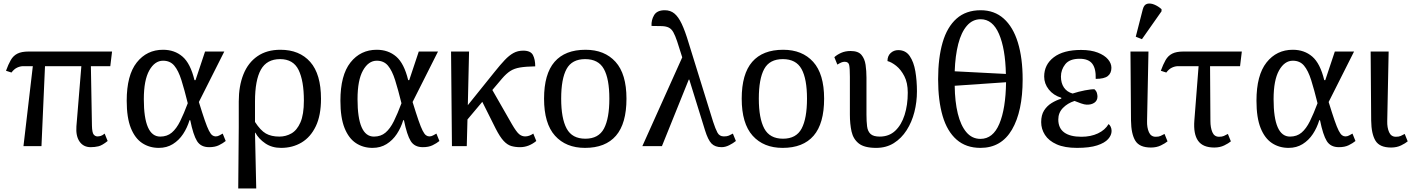

<svg xmlns="http://www.w3.org/2000/svg" viewBox="-20 -828 8005 1088"><path d="M113 0 166 -453H111Q95 -453 77.5 -445Q60 -437 45 -417L14 -427Q27 -463 41 -487.5Q55 -512 78.5 -524Q102 -536 142 -536H615L605 -453H495L501 -116Q502 -76 511 -65.5Q520 -55 532 -55Q542 -55 551.5 -58Q561 -61 573 -71L590 -29Q559 -4 538 1Q517 6 494 6Q453 6 431 -25.5Q409 -57 413 -112L441 -453H235L215 0Z M880 10Q827 10 786 -17Q745 -44 721.5 -102.5Q698 -161 698 -257Q698 -402 755 -474Q812 -546 904 -546Q969 -546 1014 -507.5Q1059 -469 1082 -374H1088L1142 -536H1251L1107 -250Q1127 -185 1140.5 -146Q1154 -107 1164 -87.5Q1174 -68 1183 -61.5Q1192 -55 1202 -55Q1213 -55 1223 -60.5Q1233 -66 1242 -71L1259 -29Q1243 -16 1220.5 -5Q1198 6 1165 6Q1118 6 1096.5 -28.5Q1075 -63 1058 -147H1054Q1041 -104 1017.5 -68.5Q994 -33 959.5 -11.5Q925 10 880 10ZM888 -54Q927 -54 953.5 -76.5Q980 -99 1001 -141.5Q1022 -184 1044 -243Q1025 -320 1008 -374Q991 -428 967.5 -456Q944 -484 904 -484Q857 -484 826 -429Q795 -374 795 -266Q795 -54 888 -54Z M1330 240 1333 -109V-253Q1333 -341 1359.5 -407Q1386 -473 1439 -509.5Q1492 -546 1569 -546Q1677 -546 1738 -477Q1799 -408 1799 -268Q1799 -174 1769.5 -112.5Q1740 -51 1689 -20.5Q1638 10 1573 10Q1521 10 1483.5 -15.5Q1446 -41 1427 -76H1425L1432 240ZM1563 -54Q1600 -54 1631.5 -72Q1663 -90 1682.5 -134.5Q1702 -179 1702 -258Q1702 -370 1672 -431.5Q1642 -493 1567 -493Q1492 -493 1458.5 -433.5Q1425 -374 1425 -253V-137Q1456 -89 1486.5 -71.5Q1517 -54 1563 -54Z M2091 10Q2038 10 1997 -17Q1956 -44 1932.5 -102.5Q1909 -161 1909 -257Q1909 -402 1966 -474Q2023 -546 2115 -546Q2180 -546 2225 -507.5Q2270 -469 2293 -374H2299L2353 -536H2462L2318 -250Q2338 -185 2351.5 -146Q2365 -107 2375 -87.5Q2385 -68 2394 -61.5Q2403 -55 2413 -55Q2424 -55 2434 -60.5Q2444 -66 2453 -71L2470 -29Q2454 -16 2431.5 -5Q2409 6 2376 6Q2329 6 2307.5 -28.5Q2286 -63 2269 -147H2265Q2252 -104 2228.5 -68.5Q2205 -33 2170.5 -11.5Q2136 10 2091 10ZM2099 -54Q2138 -54 2164.5 -76.5Q2191 -99 2212 -141.5Q2233 -184 2255 -243Q2236 -320 2219 -374Q2202 -428 2178.5 -456Q2155 -484 2115 -484Q2068 -484 2037 -429Q2006 -374 2006 -266Q2006 -54 2099 -54Z M2541 0 2536 -536H2638L2631 -232L2783 -421Q2815 -461 2840 -487.5Q2865 -514 2889.5 -527.5Q2914 -541 2945 -541Q2987 -541 3000 -516Q3013 -491 3013 -452Q2959 -451 2926.5 -445.5Q2894 -440 2871.5 -425.5Q2849 -411 2825 -383L2770 -318L2881 -124Q2906 -81 2921.5 -68Q2937 -55 2956 -55Q2979 -55 3002 -71L3019 -29Q2976 6 2927 6Q2900 6 2877.5 -0.5Q2855 -7 2834 -29.5Q2813 -52 2789 -99L2713 -251L2629 -151L2625 0Z M3295 10Q3187 10 3125 -59Q3063 -128 3063 -269Q3063 -409 3122.5 -477.5Q3182 -546 3298 -546Q3406 -546 3468 -477.5Q3530 -409 3530 -269Q3530 -128 3470.5 -59Q3411 10 3295 10ZM3297 -42Q3372 -42 3402.5 -99.5Q3433 -157 3433 -269Q3433 -381 3402 -437Q3371 -493 3296 -493Q3221 -493 3190.5 -437Q3160 -381 3160 -269Q3160 -157 3191 -99.5Q3222 -42 3297 -42Z M3620 0 3846 -503Q3829 -558 3817.5 -592.5Q3806 -627 3795.5 -645.5Q3785 -664 3770 -671.5Q3755 -679 3732 -680Q3709 -681 3672 -681Q3670 -714 3686.5 -742Q3703 -770 3747 -770Q3779 -770 3801.5 -751.5Q3824 -733 3843 -693Q3862 -653 3882 -586L4021 -138Q4034 -98 4045.5 -76.5Q4057 -55 4082 -55Q4100 -55 4110 -59.5Q4120 -64 4133 -71L4150 -29Q4134 -16 4112 -5Q4090 6 4069 6Q4032 6 4012 -14.5Q3992 -35 3975 -90L3886 -377H3883L3731 0Z M4415 10Q4307 10 4245 -59Q4183 -128 4183 -269Q4183 -409 4242.5 -477.5Q4302 -546 4418 -546Q4526 -546 4588 -477.5Q4650 -409 4650 -269Q4650 -128 4590.5 -59Q4531 10 4415 10ZM4417 -42Q4492 -42 4522.5 -99.5Q4553 -157 4553 -269Q4553 -381 4522 -437Q4491 -493 4416 -493Q4341 -493 4310.5 -437Q4280 -381 4280 -269Q4280 -157 4311 -99.5Q4342 -42 4417 -42Z M4945 10Q4878 10 4846.5 -15Q4815 -40 4805.5 -82.5Q4796 -125 4796 -179V-393Q4796 -441 4792 -459.5Q4788 -478 4766 -478Q4757 -478 4747.5 -474Q4738 -470 4725 -462L4708 -504Q4723 -518 4746.5 -528.5Q4770 -539 4800 -539Q4843 -539 4861.5 -517Q4880 -495 4885 -460.5Q4890 -426 4890 -388V-179Q4890 -140 4893.5 -112Q4897 -84 4913 -69Q4929 -54 4965 -54Q5018 -54 5053 -87Q5088 -120 5106 -176.5Q5124 -233 5124 -303Q5124 -359 5104.5 -396.5Q5085 -434 5058.5 -455Q5032 -476 5009 -482Q5009 -511 5027 -527.5Q5045 -544 5070 -544Q5112 -544 5135 -510.5Q5158 -477 5167 -424Q5176 -371 5176 -310Q5176 -250 5161.5 -193Q5147 -136 5117.5 -90Q5088 -44 5045 -17Q5002 10 4945 10Z M5536 10Q5454 10 5400.5 -37Q5347 -84 5321.5 -171Q5296 -258 5296 -379Q5296 -500 5321.5 -587.5Q5347 -675 5400.5 -722.5Q5454 -770 5537 -770Q5615 -770 5668 -722.5Q5721 -675 5748 -587Q5775 -499 5775 -378Q5775 -197 5714.5 -93.5Q5654 10 5536 10ZM5680 -409Q5677 -552 5641 -635.5Q5605 -719 5537 -719Q5491 -719 5459 -682Q5427 -645 5410 -578.5Q5393 -512 5390 -424ZM5536 -41Q5607 -41 5643 -126.5Q5679 -212 5681 -362L5390 -342Q5391 -252 5407.5 -184.5Q5424 -117 5456 -79Q5488 -41 5536 -41Z M6083 10Q6013 10 5968 -10Q5923 -30 5901.5 -63.5Q5880 -97 5880 -136Q5880 -176 5896.5 -202Q5913 -228 5939 -244Q5965 -260 5994 -269V-274Q5949 -288 5923 -321Q5897 -354 5897 -394Q5897 -462 5951.5 -503.5Q6006 -545 6106 -545Q6162 -545 6200.5 -530Q6239 -515 6258.5 -492Q6278 -469 6278 -444Q6278 -413 6257.5 -397Q6237 -381 6189 -381Q6191 -439 6169.5 -467Q6148 -495 6098 -495Q6041 -495 6016.5 -464Q5992 -433 5992 -394Q5992 -357 6009 -332Q6026 -307 6058 -298Q6092 -309 6128 -316Q6164 -323 6182 -322Q6193 -312 6196 -300.5Q6199 -289 6199 -281Q6199 -258 6181.5 -246Q6164 -234 6138 -235Q6126 -235 6106 -242Q6086 -249 6069 -256Q6029 -243 6003 -216Q5977 -189 5977 -151Q5977 -102 6010.5 -77.5Q6044 -53 6108 -53Q6161 -53 6201.5 -72Q6242 -91 6262 -125Q6269 -120 6274 -109.5Q6279 -99 6279 -86Q6279 -62 6259.5 -40Q6240 -18 6197 -4Q6154 10 6083 10Z M6502 8Q6437 8 6413.5 -30.5Q6390 -69 6389 -145L6386 -536H6488L6480 -142Q6479 -105 6490.5 -79Q6502 -53 6529 -53Q6546 -53 6556 -57.5Q6566 -62 6579 -69L6596 -27Q6583 -16 6558.5 -4Q6534 8 6502 8ZM6451 -606 6416 -620 6456 -776Q6463 -802 6481 -806.5Q6499 -811 6521 -802Q6543 -793 6562 -776V-764Z M6861 8Q6796 8 6769 -30.5Q6742 -69 6748 -145L6772 -453H6655Q6639 -453 6621.5 -445Q6604 -437 6589 -417L6558 -427Q6571 -463 6585 -487.5Q6599 -512 6622.5 -524Q6646 -536 6686 -536H7017L7007 -453H6837L6839 -142Q6839 -105 6850 -79Q6861 -53 6888 -53Q6905 -53 6915 -57.5Q6925 -62 6938 -69L6955 -27Q6942 -16 6917.5 -4Q6893 8 6861 8Z M7282 10Q7229 10 7188 -17Q7147 -44 7123.5 -102.5Q7100 -161 7100 -257Q7100 -402 7157 -474Q7214 -546 7306 -546Q7371 -546 7416 -507.5Q7461 -469 7484 -374H7490L7544 -536H7653L7509 -250Q7529 -185 7542.5 -146Q7556 -107 7566 -87.5Q7576 -68 7585 -61.5Q7594 -55 7604 -55Q7615 -55 7625 -60.5Q7635 -66 7644 -71L7661 -29Q7645 -16 7622.5 -5Q7600 6 7567 6Q7520 6 7498.5 -28.5Q7477 -63 7460 -147H7456Q7443 -104 7419.5 -68.5Q7396 -33 7361.5 -11.5Q7327 10 7282 10ZM7290 -54Q7329 -54 7355.5 -76.5Q7382 -99 7403 -141.5Q7424 -184 7446 -243Q7427 -320 7410 -374Q7393 -428 7369.5 -456Q7346 -484 7306 -484Q7259 -484 7228 -429Q7197 -374 7197 -266Q7197 -54 7290 -54Z M7863 8Q7798 8 7774.5 -30.5Q7751 -69 7750 -145L7747 -536H7849L7841 -142Q7840 -105 7851.5 -79Q7863 -53 7890 -53Q7907 -53 7917 -57.5Q7927 -62 7940 -69L7957 -27Q7944 -16 7919.5 -4Q7895 8 7863 8Z"/></svg>

Font: NotoSerif-Regular
Style: Regular
Weight: 400
Designer: Monotype Design Team
Foundry: Monotype Imaging Inc.
Version: Version 2.007; ttfautohint (v1.8) -l 8 -r 50 -G 200 -x 14 -D